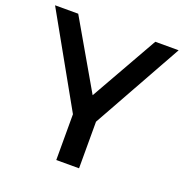

<svg xmlns="http://www.w3.org/2000/svg" viewBox="-126 -813 889 927"><g transform="rotate(20 318.5 -350.0)"><path d="M1 -700H120L320 -354L516 -700H636L328 -148H311ZM262 -295H379V0H262Z"/></g></svg>

Font: Alexandria
Style: Regular
Weight: 400
Designer: Mohamed Gaber
Foundry: Kief Type Foundry
Version: Version 5.100